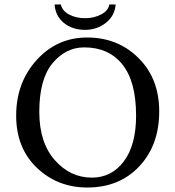

<svg xmlns="http://www.w3.org/2000/svg" viewBox="-20 -825 781 855"><path d="M495 -805Q491 -754 451 -723Q411 -692 359 -692Q303 -692 265 -722.5Q227 -753 223 -805H251Q257 -777 287.5 -760.5Q318 -744 359 -744Q398 -744 430 -760.5Q462 -777 467 -805ZM355 -614Q273 -614 214 -543.5Q155 -473 155 -327Q155 -190 224 -112Q293 -34 389 -34Q477 -34 531.5 -106.5Q586 -179 586 -310Q586 -462 525 -538Q464 -614 355 -614ZM689 -329Q689 -179 600.5 -84.5Q512 10 369 10Q236 10 144 -78Q52 -166 52 -310Q52 -457 143 -557.5Q234 -658 368 -658Q505 -658 597 -566.5Q689 -475 689 -329Z"/></svg>

Font: Libertinus Sans
Style: Regular
Weight: 400
Designer: Philipp H. Poll
Foundry: Khaled Hosny
Version: Version 6.1